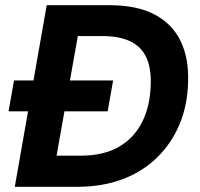

<svg xmlns="http://www.w3.org/2000/svg" viewBox="-20 -720 769 740"><path d="M13 -291 34 -410H416L395 -291ZM37 0 160 -700H401Q509 -700 577 -663.5Q645 -627 676.5 -561Q708 -495 705 -405Q703 -315 672 -241Q641 -167 585 -112.5Q529 -58 451.5 -29Q374 0 278 0ZM198 -120H291Q378 -120 437 -153.5Q496 -187 527.5 -249Q559 -311 561 -395Q563 -457 544 -498.5Q525 -540 482.5 -560.5Q440 -581 373 -581H280Z"/></svg>

Font: DM Sans 18pt ExtraBold
Style: Italic
Weight: 800
Italic angle: -10°
Designer: Colophon Foundry, Jonny Pinhorn
Foundry: Colophon Foundry
Version: Version 4.004;gftools[0.9.30]